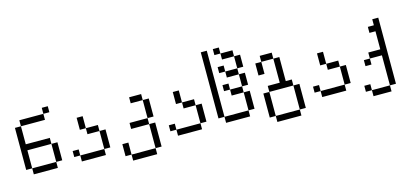

<svg xmlns="http://www.w3.org/2000/svg" viewBox="-70 -1277 4139 1929"><g transform="rotate(-15 2000.0 -312.5)"><path d="M437.5 -562.5H375V-625H437.5ZM62.5 -500H125V-312.5H375V-250H125V-62.5H62.5ZM125 -62.5H375V0H125ZM125 -562.5H375V-500H125ZM375 -250H437.5V-62.5H375Z M750 -312.5H687.5V-437.5H750ZM562.5 -125H625V-62.5H562.5ZM625 -62.5H875V0H625ZM750 -312.5H875V-250H750ZM875 -250H937.5V-62.5H875Z M1375 -437.5H1250V-500H1375ZM1062.5 -62.5H1125V62.5H1062.5ZM1125 62.5H1375V125H1125ZM1187.5 -250H1375V-187.5H1187.5ZM1375 -187.5H1437.5V62.5H1375ZM1375 -437.5H1437.5V-250H1375Z M1750 -312.5H1687.5V-437.5H1750ZM1562.5 -125H1625V-62.5H1562.5ZM1625 -62.5H1875V0H1625ZM1750 -312.5H1875V-250H1750ZM1875 -250H1937.5V-62.5H1875Z M2125 -62.5H2062.5V-750H2125ZM2125 -62.5H2375V0H2125ZM2187.5 -375H2250V-312.5H2187.5ZM2187.5 -562.5H2250V-500H2187.5ZM2187.5 -750H2250V-687.5H2187.5ZM2250 -312.5H2375V-250H2250ZM2250 -500H2375V-437.5H2250ZM2250 -687.5H2375V-625H2250ZM2375 -250H2437.5V-62.5H2375ZM2375 -437.5H2437.5V-312.5H2375ZM2375 -625H2437.5V-500H2375Z M2750 -500H2625V-562.5H2750ZM2562.5 -187.5H2625V62.5H2562.5ZM2562.5 -500H2625V-375H2562.5ZM2625 62.5H2875V125H2625ZM2625 -250H2750V-500H2812.5V-250H2875V-187.5H2625ZM2875 -187.5H2937.5V62.5H2875Z M3250 -312.5H3187.5V-437.5H3250ZM3062.5 -125H3125V-62.5H3062.5ZM3125 -62.5H3375V0H3125ZM3250 -312.5H3375V-250H3250ZM3375 -250H3437.5V-62.5H3375Z M3875 62.5H3812.5V-250H3687.5V-312.5H3812.5V-500H3750V-562.5H3812.5V-625H3875ZM3562.5 0H3625V62.5H3562.5ZM3625 62.5H3812.5V125H3625ZM3625 -250H3687.5V-187.5H3625Z"/></g></svg>

Font: 寒蝉点阵体 16px
Style: Regular
Weight: 400
Designer: Designed by Warren2060
Foundry: ChillType
Version: Version 1.000